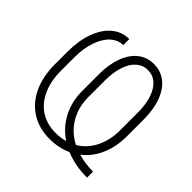

<svg xmlns="http://www.w3.org/2000/svg" viewBox="-178 -903 1101 1101"><g transform="rotate(45 372.0 -352.5)"><path d="M492.2 -18.1Q432.1 9.8 357.4 9.8Q272 9.8 208.7 -30.3Q145.5 -70.3 111.3 -143.6Q77.1 -216.8 77.1 -313.5V-418Q77.1 -506.3 101.8 -574.5Q126.5 -642.6 171.6 -680.7Q216.8 -718.8 276.4 -718.8V-669.9Q233.4 -669.4 199.7 -637.9Q166 -606.4 147 -550Q127.9 -493.7 127.9 -420.9V-313.5Q127.9 -230 156 -168Q184.1 -106 235.8 -72.5Q287.6 -39.1 357.4 -39.1Q398.9 -39.1 434.1 -49.3Q367.7 -93.3 331.8 -162.8Q295.9 -232.4 295.9 -319.3V-452.1Q295.9 -532.2 317.9 -592.3Q339.8 -652.3 381.1 -685.1Q422.4 -717.8 478.5 -717.8Q534.2 -717.8 575.4 -685.1Q616.7 -652.3 638.9 -592Q661.1 -531.7 661.1 -450.2V-314.5Q661.1 -229.5 631.3 -161.4Q601.6 -93.3 546.4 -50.8Q602.1 -34.2 667 -34.2V14.6Q571.3 14.6 492.2 -18.1ZM489.7 -72.8Q546.9 -106.4 578.1 -169.2Q609.4 -231.9 609.4 -314.5V-453.1Q609.4 -519.5 593.3 -568.4Q577.1 -617.2 547.6 -643.1Q518.1 -668.9 478.5 -668.9Q438.5 -668.9 408.4 -642.8Q378.4 -616.7 362.1 -567.9Q345.7 -519 345.7 -453.1V-318.4Q345.7 -235.4 383.3 -171.9Q420.9 -108.4 489.7 -72.8Z"/></g></svg>

Font: Pretendard ExtraLight
Style: Regular
Weight: 200
Designer: Base glyphs from Inter by Rasmus Andersson; Hangeul glyphs from Noto Sans CJK(Source Han Sans) by Jang Soo-young and Kan
Foundry: Kil Hyung-jin
Version: Version 1.309